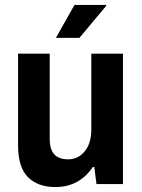

<svg xmlns="http://www.w3.org/2000/svg" viewBox="-20 -744 574 776"><path d="M206 -591 281 -724H408L409 -720L301 -591ZM204 12Q133 12 93 -28Q53 -68 53 -157V-527H181V-183Q181 -139 200 -119.5Q219 -100 255 -100Q296 -100 322.5 -132.5Q349 -165 349 -220V-527H477V0H370L361 -69H355Q330 -31 292 -9.5Q254 12 204 12Z"/></svg>

Font: Archivo SemiCondensed
Style: Bold
Weight: 680
Width: 4
Designer: Hector Gatti
Foundry: Omnibus-Type
Version: Version 2.001; ttfautohint (v1.8.3)